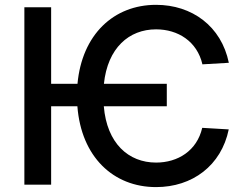

<svg xmlns="http://www.w3.org/2000/svg" viewBox="-20 -757 1009 787"><path d="M663.7 -413.4H405.9C421.2 -560.7 508.9 -636.7 619.7 -636.7C709.5 -636.7 788 -587.4 809.7 -493.3L918 -499.6C887.1 -649.9 766.7 -737.2 619.7 -737.2C446 -737.2 316.1 -615.4 297.6 -413.4H189.6V-727.3H79.9V0H189.6V-321.4H297.2C312.9 -114.7 443.9 9.9 619.7 9.9C768.1 9.9 887.1 -78.1 917.6 -226.6L808.9 -233C787.3 -139.2 709.2 -90.6 619.7 -90.6C506.7 -90.6 418 -169.4 405.5 -321.4H663.7Z"/></svg>

Font: Margiela Sans Medium
Style: Regular
Weight: 500
Designer: Stefan Endress, Andreas Faust
Version: Version 1.100;FEAKit 1.0